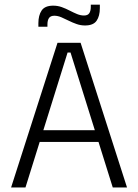

<svg xmlns="http://www.w3.org/2000/svg" viewBox="-20 -828 610 848"><path d="M29 0 234 -639H336L541 0H478L291.5 -596H278.5L92.5 0ZM138.5 -201V-253H431V-201ZM355.5 -715.5Q336 -715.5 317.8 -722Q299.5 -728.5 283 -736.8Q266.5 -745 250.8 -751.8Q235 -758.5 220 -758.5Q203.5 -758.5 196.5 -748.5Q189.5 -738.5 189.5 -720V-710H149.5V-725.5Q149.5 -760.5 164 -781.8Q178.5 -803 215 -803Q235 -803 253 -796.5Q271 -790 287.8 -781.2Q304.5 -772.5 320.2 -766Q336 -759.5 351 -759.5Q367.5 -759.5 374.2 -769.5Q381 -779.5 381 -798V-807.5H421V-792Q421 -757 406.5 -736.2Q392 -715.5 355.5 -715.5Z"/></svg>

Font: Anek Latin Light
Style: Regular
Weight: 300
Designer: Yesha Goshar
Foundry: Ek Type
Version: Version 1.003